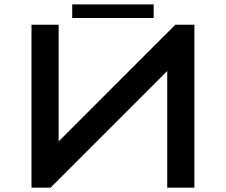

<svg xmlns="http://www.w3.org/2000/svg" viewBox="-20 -864 1040 884"><path d="M750 -537.1 212.9 0H125V-750H250V-212.9L787.1 -750H875V0H750ZM687.5 -781.2H312.5V-843.8H687.5Z"/></svg>

Font: Xanmono
Style: Regular
Weight: 400
Designer: GGBotNet
Foundry: GGBotNet
Version: 1.00